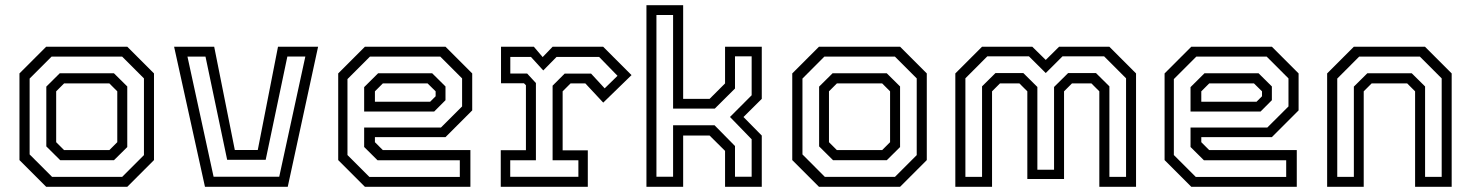

<svg xmlns="http://www.w3.org/2000/svg" viewBox="-20 -720 5670 740"><path d="M158 0 55 -103V-437L158 -540H470.5L573.5 -437V-103L470.5 0ZM180.8 -38.2H450.8L534.8 -122.2V-417.8L450.8 -501.8H178.8L94.2 -417.2V-124.8ZM212.2 -102.5 158.5 -155.8V-386.2L210.2 -437.5H419.2L470.5 -386.8V-153.2L419.2 -102.5ZM227 -141.5H401.5L432 -172V-368L401.5 -398.5H227L196.5 -368V-172Z M770 0 651 -540H805.5L885 -142H973.5L1051.5 -540H1206L1089 0ZM803.2 -38.8H1056.2L1156.8 -502H1087.5L1004 -104.2H855.5L772 -501.8H702.5Z M1697 -540 1800 -437V-294.5L1697 -191.5H1425V-172L1455.5 -141.5H1793V0H1386.5L1283.5 -103V-437L1386.5 -540ZM1645.8 -437.5 1697 -386.8V-333.8L1653.5 -290.2H1383.5V-384.2L1437.2 -437.5ZM1677 -501.8H1405.8L1319.2 -415.2V-122.5L1403.8 -38H1752.2V-102.2H1435.2L1383.5 -153.5V-228.5H1679.5L1761 -309.8V-417.8ZM1628 -398.5H1455.5L1425 -368V-328H1638L1659 -349V-368Z M1910 0V-141H2007V-391.5L1999.5 -399H1911V-540H2037.5L2071.5 -500L2110 -540H2304.5L2414 -430.5L2305 -324.5L2236 -398.5H2179L2148.5 -368V-140.5H2245.5V0ZM1946.5 -38.5H2209.2V-102.2H2109.8V-389.8L2156.2 -436.2H2258.2L2310.5 -379.5L2360 -427.8L2289.2 -500.5H2125L2073.8 -448.5L2026.5 -500.5H1946.8V-436.5H2011.8L2045.5 -400V-102.2H1946.5Z M2471.5 0V-700H2613V-339H2715L2774.5 -398.5V-540H2916V-339L2845.5 -269L2916 -197.5V0H2774.5V-138.5L2715 -197.5H2613V0ZM2510 -38.8H2574.2V-237.2H2734L2812.8 -157.2V-38.8H2877V-183.2L2793.5 -269.2L2877 -352.8V-503H2812.8V-378.8L2735 -301.5H2574.2V-662.2H2510Z M3136.5 0 3033.5 -103V-437L3136.5 -540H3449L3552 -437V-103L3449 0ZM3159.2 -38.2H3429.2L3513.2 -122.2V-417.8L3429.2 -501.8H3157.2L3072.8 -417.2V-124.8ZM3190.8 -102.5 3137 -155.8V-386.2L3188.8 -437.5H3397.8L3449 -386.8V-153.2L3397.8 -102.5ZM3205.5 -141.5H3380L3410.5 -172V-368L3380 -398.5H3205.5L3175 -368V-172Z M3662 0V-437L3765 -540H3958.5L4010.5 -489L4062 -540H4255.5L4358.5 -437V0H4217V-368L4186.5 -398.5H4111.5L4081 -368V-30H3939.5V-368L3909 -398.5H3834L3803.5 -368V0ZM3700.8 -38.2H3765V-387.2L3816.8 -438.5H3924L3978.2 -384.8V-65.8H4042.5V-384.8L4096.8 -438.5H4204L4255.8 -387.2V-38.2H4320V-418.2L4235.5 -502.8H4075L4010.5 -438.5L3945.8 -502.8H3785.2L3700.8 -418.2Z M4882 -540 4985 -437V-294.5L4882 -191.5H4610V-172L4640.5 -141.5H4978V0H4571.5L4468.5 -103V-437L4571.5 -540ZM4830.8 -437.5 4882 -386.8V-333.8L4838.5 -290.2H4568.5V-384.2L4622.2 -437.5ZM4862 -501.8H4590.8L4504.2 -415.2V-122.5L4588.8 -38H4937.2V-102.2H4620.2L4568.5 -153.5V-228.5H4864.5L4946 -309.8V-417.8ZM4813 -398.5H4640.5L4610 -368V-328H4823L4844 -349V-368Z M5095 0V-437L5198 -540H5472L5575 -437V0H5434V-368L5403.5 -398.5H5266.5L5236 -368V0ZM5134 -38.2H5198V-386.2L5249.8 -437.5H5421.2L5472.5 -386.8V-38.2H5536.5V-417.8L5452.5 -501.8H5218.5L5134 -417.2Z"/></svg>

Font: Tourney Thin
Style: Regular
Weight: 100
Designer: Tyler Finck
Foundry: Etcetera Type Co
Version: Version 1.015